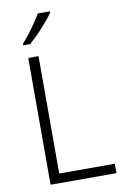

<svg xmlns="http://www.w3.org/2000/svg" viewBox="-102 -1006 691 1065"><g transform="rotate(-10 243.5 -474.0)"><path d="M94 0V-714H152V-53H465V0ZM257 -940Q246 -924 230 -904.5Q214 -885 195 -864Q176 -843 156 -823.5Q136 -804 118 -788H79V-797Q97 -817 118 -844Q139 -871 158 -899Q177 -927 189 -948H257Z"/></g></svg>

Font: Noto Sans Display Light
Style: Regular
Weight: 300
Designer: Monotype Design Team
Foundry: Monotype Imaging Inc.
Version: Version 2.003